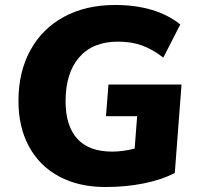

<svg xmlns="http://www.w3.org/2000/svg" viewBox="-20 -741 791 770"><path d="M708 -402 681 -47Q628 -20 556.5 -5.5Q485 9 403 9Q296 9 217.5 -33Q139 -75 96.5 -153Q54 -231 54 -336Q54 -452 101.5 -539Q149 -626 236.5 -673.5Q324 -721 441 -721Q605 -721 703 -643L635 -510Q592 -543 550 -558.5Q508 -574 453 -574Q352 -574 297.5 -511Q243 -448 243 -335Q243 -237 289.5 -185Q336 -133 430 -133Q472 -133 520 -145L530 -275H405L415 -402Z"/></svg>

Font: Muli Black
Style: Italic
Weight: 900
Italic angle: -4.541°
Designer: Vernon Adams
Foundry: Vernon Adams
Version: Version 2.001